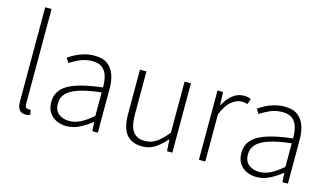

<svg xmlns="http://www.w3.org/2000/svg" viewBox="-84 -996 2213 1284"><g transform="rotate(15 1022.0 -353.5)"><path d="M151 8Q131 8 118 0Q105 -8 98.5 -25Q92 -42 92 -68V-719H136V-62Q136 -45 142.5 -38Q149 -31 159 -31Q162 -31 165.5 -31.5Q169 -32 175 -33L182 2Q176 5 168.5 6.5Q161 8 151 8Z M434 12Q396 12 364.5 -2.5Q333 -17 314 -46Q295 -75 295 -119Q295 -199 369.5 -241Q444 -283 604 -301Q605 -338 596.5 -373Q588 -408 563.5 -430.5Q539 -453 491 -453Q443 -453 403 -434.5Q363 -416 338 -399L318 -430Q335 -443 362 -457.5Q389 -472 423.5 -482Q458 -492 497 -492Q554 -492 587 -467Q620 -442 634.5 -400Q649 -358 649 -307V0H611L607 -62H604Q568 -33 524.5 -10.5Q481 12 434 12ZM442 -26Q483 -26 521.5 -46Q560 -66 604 -104V-267Q506 -256 448.5 -236.5Q391 -217 365.5 -188.5Q340 -160 340 -122Q340 -71 370.5 -48.5Q401 -26 442 -26Z M958 12Q884 12 848 -33.5Q812 -79 812 -172V-480H857V-178Q857 -102 883 -65Q909 -28 966 -28Q1009 -28 1044 -51.5Q1079 -75 1121 -126V-480H1165V0H1128L1123 -80H1121Q1085 -39 1046.5 -13.5Q1008 12 958 12Z M1349 0V-480H1387L1391 -391H1394Q1417 -435 1451.5 -463.5Q1486 -492 1530 -492Q1543 -492 1554.5 -490Q1566 -488 1578 -482L1566 -444Q1556 -447 1547.5 -448.5Q1539 -450 1524 -450Q1492 -450 1456.5 -422.5Q1421 -395 1393 -327V0Z M1750 12Q1712 12 1680.5 -2.5Q1649 -17 1630 -46Q1611 -75 1611 -119Q1611 -199 1685.5 -241Q1760 -283 1920 -301Q1921 -338 1912.5 -373Q1904 -408 1879.5 -430.5Q1855 -453 1807 -453Q1759 -453 1719 -434.5Q1679 -416 1654 -399L1634 -430Q1651 -443 1678 -457.5Q1705 -472 1739.5 -482Q1774 -492 1813 -492Q1870 -492 1903 -467Q1936 -442 1950.5 -400Q1965 -358 1965 -307V0H1927L1923 -62H1920Q1884 -33 1840.5 -10.5Q1797 12 1750 12ZM1758 -26Q1799 -26 1837.5 -46Q1876 -66 1920 -104V-267Q1822 -256 1764.5 -236.5Q1707 -217 1681.5 -188.5Q1656 -160 1656 -122Q1656 -71 1686.5 -48.5Q1717 -26 1758 -26Z"/></g></svg>

Font: Mada Light
Style: Regular
Weight: 300
Designer: Khaled Hosny
Version: Version 1.5